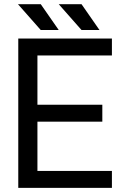

<svg xmlns="http://www.w3.org/2000/svg" viewBox="-20 -909 630 929"><path d="M475.1 -402.3H161.1V-640.6H521.5V-722.7H68.4V0H521.5V-82H161.1V-320.3H475.1ZM177.2 -763.7 66.9 -888.7H177.2L264.2 -763.7ZM374.5 -763.7 264.2 -888.7H374.5L461.4 -763.7Z"/></svg>

Font: Giphurs SC
Style: Regular
Weight: 400
Version: Version 0.920